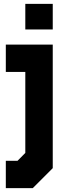

<svg xmlns="http://www.w3.org/2000/svg" viewBox="-20 -770 347 990"><path d="M110.5 -618V-750H252V-618ZM10 200V59H70.5L110.5 18.5V-399H10V-540H252V97L149 200Z"/></svg>

Font: Tourney Condensed Black
Style: Regular
Weight: 900
Width: 3
Designer: Tyler Finck
Foundry: Etcetera Type Co
Version: Version 1.010; ttfautohint (v1.8.3)